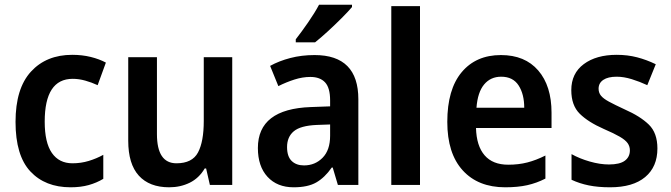

<svg xmlns="http://www.w3.org/2000/svg" viewBox="-20 -786 2852 816"><path d="M280 10Q172 10 109 -57.5Q46 -125 46 -268Q46 -410 111.5 -481.5Q177 -553 287 -553Q329 -553 365.5 -544Q402 -535 430 -520L395 -424Q369 -436 342 -443.5Q315 -451 289 -451Q170 -451 170 -269Q170 -180 200.5 -136Q231 -92 288 -92Q324 -92 357 -102Q390 -112 419 -128V-26Q391 -9 357 0.5Q323 10 280 10Z M967 -543V0H872L856 -70H850Q826 -29 786.5 -9.5Q747 10 699 10Q615 10 570 -39.5Q525 -89 525 -188V-543H647V-216Q647 -92 730 -92Q797 -92 821.5 -138Q846 -184 846 -272V-543Z M1317 -552Q1503 -552 1503 -364V0H1416L1394 -74H1390Q1360 -31 1324 -10.5Q1288 10 1228 10Q1158 10 1117 -34.5Q1076 -79 1076 -157Q1076 -323 1301 -331L1383 -334V-359Q1383 -413 1361.5 -436Q1340 -459 1299 -459Q1266 -459 1231.5 -448Q1197 -437 1163 -420L1128 -506Q1166 -527 1214 -539.5Q1262 -552 1317 -552ZM1326 -255Q1257 -252 1228.5 -228Q1200 -204 1200 -161Q1200 -121 1219.5 -102Q1239 -83 1272 -83Q1319 -83 1351 -115.5Q1383 -148 1383 -209V-257ZM1476 -756Q1460 -737 1432 -709Q1404 -681 1373.5 -653Q1343 -625 1319 -606H1237V-619Q1262 -651 1290 -691.5Q1318 -732 1336 -766H1476Z M1765 0H1643V-760H1765Z M2109 -552Q2211 -552 2267.5 -486.5Q2324 -421 2324 -307V-242H2003Q2005 -166 2039.5 -126Q2074 -86 2140 -86Q2184 -86 2221 -95.5Q2258 -105 2298 -125V-27Q2261 -8 2221 1Q2181 10 2127 10Q2012 10 1946.5 -62Q1881 -134 1881 -268Q1881 -406 1942 -479Q2003 -552 2109 -552ZM2110 -460Q2065 -460 2037.5 -427Q2010 -394 2005 -328H2208Q2208 -386 2184 -423Q2160 -460 2110 -460Z M2774 -155Q2774 -77 2722 -33.5Q2670 10 2573 10Q2522 10 2482.5 2Q2443 -6 2409 -22V-131Q2443 -112 2486.5 -99.5Q2530 -87 2568 -87Q2614 -87 2635.5 -103Q2657 -119 2657 -147Q2657 -164 2647.5 -177.5Q2638 -191 2614 -205Q2590 -219 2546 -238Q2480 -267 2444 -302.5Q2408 -338 2408 -403Q2408 -474 2461 -513.5Q2514 -553 2601 -553Q2647 -553 2687.5 -542.5Q2728 -532 2767 -513L2731 -424Q2699 -439 2665 -449.5Q2631 -460 2601 -460Q2564 -460 2544 -446.5Q2524 -433 2524 -409Q2524 -392 2534 -379.5Q2544 -367 2568 -354Q2592 -341 2635 -321Q2701 -292 2737.5 -256.5Q2774 -221 2774 -155Z"/></svg>

Font: Noto Sans Khmer UI SemiCondensed SemiBold
Style: Regular
Weight: 600
Width: 4
Designer: Danh Hong and the Monotype Design Team
Foundry: Monotype Imaging Inc.
Version: Version 2.002; ttfautohint (v1.8.4.7-5d5b)